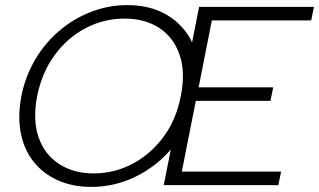

<svg xmlns="http://www.w3.org/2000/svg" viewBox="-20 -727 1253 754"><path d="M338 7Q265 7 207 -19Q149 -45 111.5 -92.5Q74 -140 61.5 -205.5Q49 -271 64 -350Q80 -429 119 -494.5Q158 -560 214.5 -607.5Q271 -655 339 -681Q407 -707 480 -707Q554 -707 611 -681Q668 -655 705.5 -607.5Q743 -560 755.5 -494.5Q768 -429 752 -350Q737 -271 698 -205.5Q659 -140 603 -92.5Q547 -45 479.5 -19Q412 7 338 7ZM348 -46Q428 -46 499 -83Q570 -120 621 -188Q672 -256 690 -350Q709 -444 685 -512.5Q661 -581 605 -617.5Q549 -654 469 -654Q389 -654 318 -617.5Q247 -581 196 -512.5Q145 -444 126 -350Q108 -256 131.5 -188Q155 -120 212 -83Q269 -46 348 -46ZM1202 -647H812L760 -384H1053L1042 -331H749L694 -53H1084L1073 0H623L762 -700H1213Z"/></svg>

Font: Albert Sans Light
Style: Italic
Weight: 300
Italic angle: -11.25°
Designer: Andreas Rasmussen
Foundry: a.Foundry
Version: Version 1.025